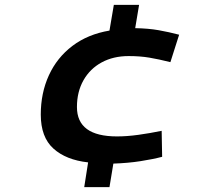

<svg xmlns="http://www.w3.org/2000/svg" viewBox="-20 -666 873 791"><path d="M327 105 343 3Q252 -7 200 -54Q148 -101 148 -194Q148 -283 181.5 -356Q215 -429 278.5 -477Q342 -525 431 -540L449 -646H553L537 -550Q592 -549 634 -541.5Q676 -534 718 -523L682 -410Q634 -422 595.5 -428.5Q557 -435 510 -435Q447 -435 399 -409Q351 -383 324 -335.5Q297 -288 297 -225Q297 -104 462 -104Q503 -104 550 -110.5Q597 -117 646 -127L648 -20Q610 -10 558.5 -2Q507 6 447 8L431 105Z"/></svg>

Font: Georama Extended SemiBold
Style: Italic
Weight: 600
Width: 7
Italic angle: -9°
Designer: Jean-Baptiste Levee
Foundry: Production Type
Version: Version 1.000